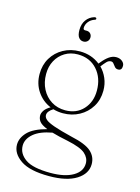

<svg xmlns="http://www.w3.org/2000/svg" viewBox="-136 -753 786 1081"><g transform="rotate(15 257.0 -212.5)"><path d="M325 6Q410.5 24.5 443 54Q475.5 83.5 475.5 126.5Q475.5 182.5 419.2 218Q363 253.5 260 253.5Q147.5 253.5 94 216.8Q40.5 180 40.5 128.5Q40.5 89.5 73.2 55.2Q106 21 183 0.5Q148 -13.5 136 -29Q124 -44.5 124 -64.5Q124 -77 133.8 -92.5Q143.5 -108 169 -123Q120.5 -143 90.5 -187Q60.5 -231 60.5 -288.5Q60.5 -341.5 85 -382.2Q109.5 -423 152 -446.5Q194.5 -470 248 -470Q315.5 -470 365.5 -430.5L374 -440.5Q393 -464 412.8 -477.8Q432.5 -491.5 454 -491.5Q474.5 -491.5 488.5 -480.2Q502.5 -469 502.5 -453Q502.5 -427 480.5 -427Q468 -427 460.8 -435.5Q453.5 -444 447.2 -452.5Q441 -461 431.5 -461Q417.5 -461 406.2 -449.2Q395 -437.5 380 -418Q404 -394 418 -361.2Q432 -328.5 432 -290Q432 -237 406.8 -196Q381.5 -155 339 -131.8Q296.5 -108.5 244 -108.5Q214.5 -108.5 187 -116.5Q155 -96.5 155 -74.5Q155 -60.5 168.5 -48.8Q182 -37 218.8 -24Q255.5 -11 325 6ZM241 -450.5Q198.5 -450.5 165.8 -430.5Q133 -410.5 114.5 -376.2Q96 -342 96 -298Q96 -249 116 -210.5Q136 -172 171.2 -150Q206.5 -128 252 -128Q317 -128 356.8 -171.2Q396.5 -214.5 396.5 -280.5Q396.5 -355 353.8 -402.8Q311 -450.5 241 -450.5ZM73 125.5Q73 172.5 117 203.2Q161 234 263.5 234Q346.5 234 394.5 206Q442.5 178 442.5 131Q442.5 99 415.5 75Q388.5 51 310.5 34.5Q253 23 216.5 12Q145 25 109 56Q73 87 73 125.5ZM253 -592Q267.5 -592 275.8 -583Q284 -574 284 -561Q284 -547 274.8 -537.8Q265.5 -528.5 251 -528.5Q234.5 -528.5 223.8 -542Q213 -555.5 213 -586Q213 -621 230 -644.5Q247 -668 274.5 -676.5Q285.5 -679.5 288 -673.5Q291 -666 281.5 -663.5Q259 -656 246.2 -639Q233.5 -622 233.5 -603.5Q233.5 -592 244 -592Z"/></g></svg>

Font: Fraunces 9pt S000 Thin
Style: Regular
Weight: 100
Version: Version 1.000; ttfautohint (v1.8.3)